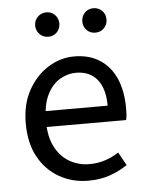

<svg xmlns="http://www.w3.org/2000/svg" viewBox="-51 -729 598 783"><g transform="rotate(-5 248.0 -337.5)"><path d="M279 12Q214 12 160.5 -18.5Q107 -49 76 -105.5Q45 -162 45 -243Q45 -322 77 -379Q109 -436 159 -467Q209 -498 265 -498Q327 -498 370.5 -469.5Q414 -441 436 -390Q458 -339 458 -270Q458 -257 457.5 -245Q457 -233 454 -221H104V-286H384Q384 -356 353.5 -393.5Q323 -431 266 -431Q233 -431 201 -412.5Q169 -394 148.5 -353Q128 -312 128 -244Q128 -182 149.5 -140Q171 -98 208 -76.5Q245 -55 289 -55Q324 -55 354.5 -65Q385 -75 410 -92L440 -38Q408 -16 368.5 -2Q329 12 279 12ZM168 -587Q147 -587 132.5 -601.5Q118 -616 118 -637Q118 -658 132.5 -672.5Q147 -687 168 -687Q189 -687 203 -672.5Q217 -658 217 -637Q217 -616 203 -601.5Q189 -587 168 -587ZM360 -587Q339 -587 325 -601.5Q311 -616 311 -637Q311 -658 325 -672.5Q339 -687 360 -687Q382 -687 396 -672.5Q410 -658 410 -637Q410 -616 396 -601.5Q382 -587 360 -587Z"/></g></svg>

Font: Source Sans 3
Style: Regular
Weight: 400
Designer: Paul D. Hunt
Foundry: Adobe
Version: Version 3.046;hotconv 1.0.118;makeotfexe 2.5.65603